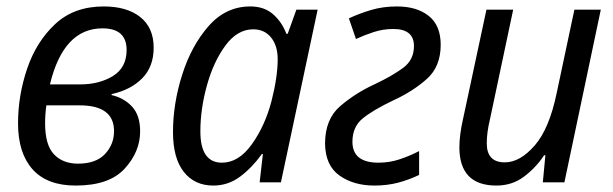

<svg xmlns="http://www.w3.org/2000/svg" viewBox="-20 -566 1902 596"><path d="M215 10Q319 10 367 -42.5Q415 -95 415 -158Q415 -208 390 -235Q365 -262 326 -271L327 -274Q386 -287 421.5 -323Q457 -359 457 -418Q457 -480 415.5 -513Q374 -546 302 -546Q210 -546 151.5 -491.5Q93 -437 64.5 -353.5Q36 -270 36 -183Q36 -91 81 -40.5Q126 10 215 10ZM135 -304Q177 -478 298 -478Q373 -478 373 -411Q373 -356 330.5 -330Q288 -304 229 -304ZM222 -58Q175 -58 147.5 -87Q120 -116 120 -183Q120 -197 121 -211.5Q122 -226 124 -239H227Q334 -239 334 -159Q334 -118 306 -88Q278 -58 222 -58Z M642 10Q688 10 725 -17.5Q762 -45 793 -88H796L786 0H852L966 -536H900L873 -461H869Q855 -498 827.5 -522Q800 -546 757 -546Q681 -546 627.5 -485Q574 -424 545.5 -334Q517 -244 517 -156Q517 -75 550.5 -32.5Q584 10 642 10ZM669 -61Q602 -61 602 -158Q602 -228 622.5 -301.5Q643 -375 680 -425Q717 -475 766 -475Q801 -475 821.5 -449.5Q842 -424 842 -382Q842 -328 823 -253Q803 -176 762 -118.5Q721 -61 669 -61Z M1142 10Q1182 10 1216 1Q1250 -8 1281 -23V-97Q1252 -82 1220.5 -71.5Q1189 -61 1155 -61Q1074 -61 1074 -126Q1074 -172 1105.5 -198Q1137 -224 1202 -255Q1261 -282 1304.5 -320.5Q1348 -359 1348 -427Q1348 -487 1311 -516.5Q1274 -546 1212 -546Q1169 -546 1132 -535Q1095 -524 1063 -509L1085 -445Q1111 -457 1140 -466.5Q1169 -476 1201 -476Q1265 -476 1265 -423Q1265 -380 1231 -355Q1197 -330 1144 -305Q1083 -277 1036 -236.5Q989 -196 989 -120Q990 -52 1034 -21Q1078 10 1142 10Z M1521 10Q1570 10 1607 -18Q1644 -46 1669 -84H1673L1665 0H1732L1845 -536H1763L1708 -277Q1685 -166 1639.5 -114Q1594 -62 1547 -62Q1491 -62 1491 -121Q1491 -155 1501 -196L1573 -536H1490L1417 -195Q1412 -173 1409 -151Q1406 -129 1406 -109Q1406 10 1521 10Z"/></svg>

Font: Noto Sans UI SemiCondensed
Style: Italic
Weight: 400
Width: 4
Italic angle: -12°
Designer: Monotype Design Team
Foundry: Monotype Imaging Inc.
Version: Version 1.901